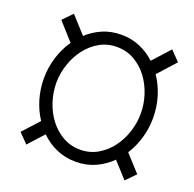

<svg xmlns="http://www.w3.org/2000/svg" viewBox="-108 -685 816 808"><g transform="rotate(20 300.0 -280.5)"><path d="M466.8 -56.6Q436 -25.9 396.5 -8.1Q356.9 9.8 309.6 9.8Q262.2 9.8 222.7 -7.8Q183.1 -25.4 152.3 -55.7L90.3 12.7L49.3 -29.3L115.2 -101.6Q90.3 -139.2 77.4 -183.6Q64.5 -228 64.5 -274.9Q64.5 -323.2 78.6 -369.1Q92.8 -415 119.1 -453.1L49.3 -530.8L90.3 -573.2L158.2 -498.5Q188.5 -526.4 226.3 -542.5Q264.2 -558.6 309.6 -558.6Q355 -558.6 393.1 -542.2Q431.2 -525.9 461.4 -497.6L530.3 -573.7L571.8 -530.8L500.5 -451.7Q526.4 -413.6 540 -368.2Q553.7 -322.8 553.7 -274.9Q553.7 -229 541 -184.8Q528.3 -140.6 504.4 -103.5L571.8 -29.3L530.3 13.2ZM120.1 -274.9Q120.1 -233.4 133.3 -192.1Q146.5 -150.9 171.1 -118.2Q195.8 -85.4 231 -64.9Q266.1 -44.4 309.6 -44.4Q353 -44.4 387.9 -64.9Q422.9 -85.4 447.5 -118.2Q472.2 -150.9 485.4 -192.1Q498.5 -233.4 498.5 -274.9Q498.5 -315.9 485.4 -356.9Q472.2 -397.9 447.5 -430.7Q422.9 -463.4 387.9 -483.6Q353 -503.9 309.6 -503.9Q266.1 -503.9 231.2 -483.6Q196.3 -463.4 171.6 -430.7Q147 -397.9 133.5 -357.2Q120.1 -316.4 120.1 -274.9Z"/></g></svg>

Font: TypoPRO Roboto Mono
Style: Regular
Weight: 300
Designer: Google
Version: Version 2.000986; 2015; ttfautohint (v1.3)